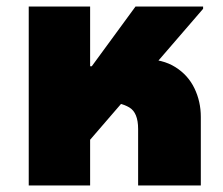

<svg xmlns="http://www.w3.org/2000/svg" viewBox="-20 -568 683 588"><path d="M68 0V-548H256V-365H261L395 -548H602V-541L256 -140V0ZM403 0V-173Q403 -223 376 -239Q349 -255 307 -255L420 -387Q478 -387 517 -362.5Q556 -338 575.5 -297.5Q595 -257 595 -210V0Z"/></svg>

Font: Noto Sans Thai Black
Style: Regular
Weight: 900
Version: Version 2.001